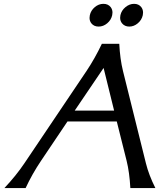

<svg xmlns="http://www.w3.org/2000/svg" viewBox="-20 -961 816 981"><path d="M701.7 -924.8Q710.9 -912.6 710.9 -897Q710.9 -890.6 709.5 -883.3Q704.1 -858.9 684.1 -842Q664.1 -825.2 640.6 -825.2Q617.2 -825.2 603.5 -841.8Q593.8 -854 593.8 -870.1Q593.8 -876.5 595.2 -883.3Q600.6 -907.7 621.1 -924.6Q641.6 -941.4 665 -941.4Q688.5 -941.4 701.7 -924.8ZM545.4 -924.8Q554.7 -912.6 554.7 -897Q554.7 -890.6 553.2 -883.3Q547.9 -858.9 527.8 -842Q507.8 -825.2 483.9 -825.2Q460 -825.2 446.8 -841.8Q437.5 -854 437.5 -869.6Q437.5 -876 439 -883.3Q444.3 -907.7 464.4 -924.6Q484.4 -941.4 508.3 -941.4Q532.2 -941.4 545.4 -924.8ZM2.4 0Q62.5 -64 104.5 -126.5L421.9 -598.1Q464.4 -661.6 500.5 -737.3H589.4Q593.3 -659.2 608.4 -598.1L725.6 -126.5Q740.2 -67.4 773.9 0H646Q641.6 -80.6 627 -139.2L576.7 -340.3H324.7L189.5 -139.2Q144.5 -72.3 110.8 0ZM509.3 -613.8 361.8 -396H563Z"/></svg>

Font: Classica
Style: Book Oblique
Weight: 400
Italic angle: -12°
Designer: Wojciech Kalinowski "wmk69" (wmk69@o2.pl)
Foundry: Wojciech Kalinowski "wmk69" (wmk69@o2.pl)
Version: Version 2.1.1; 2021-05-14